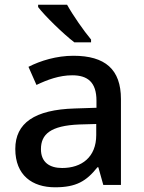

<svg xmlns="http://www.w3.org/2000/svg" viewBox="-20 -786 614 816"><path d="M265 -766H142V-756C170 -719 249 -642 296 -606H367V-618C336 -655 290 -721 265 -766ZM292 -549C220 -549 152 -528 101 -502L135 -425C181 -447 232 -466 287 -466C352 -466 390 -437 390 -358V-328L298 -325C127 -320 45 -263 45 -153C45 -41 117 10 214 10C304 10 347 -16 394 -75H398L419 0H494V-365C494 -491 427 -549 292 -549ZM317 -257 389 -259V-212C389 -118 327 -72 244 -72C191 -72 154 -96 154 -152C154 -215 194 -252 317 -257Z"/></svg>

Font: Noto Sans Devanagari UI Medium
Style: Regular
Weight: 500
Designer: Jelle Bosma - Monotype Design Team
Foundry: Monotype Imaging Inc.
Version: Version 2.004